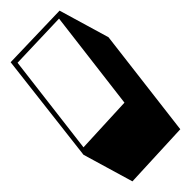

<svg xmlns="http://www.w3.org/2000/svg" viewBox="-20 -827 360 361"><path d="M0 -710 92 -807 184 -757 319 -584 229 -486 137 -536ZM91 -792 13 -709 137 -550 214 -634Z"/></svg>

Font: Rampart One
Style: Regular
Weight: 400
Designer: Fontworks Inc.
Foundry: Fontworks Inc.
Version: Version 1.100